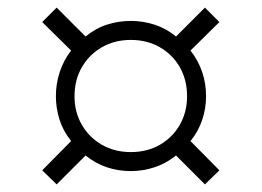

<svg xmlns="http://www.w3.org/2000/svg" viewBox="-20 -563 688 505"><path d="M129 -78 91 -115 167 -192Q146 -218.5 136.5 -248.5Q127 -278.5 127 -310Q127 -342.5 137 -373.2Q147 -404 167 -430L91 -505L129 -543L205 -467Q232 -489 262.2 -498.5Q292.5 -508 324 -508Q356.5 -508 387 -498Q417.5 -488 443 -467L519 -543L557 -505L481 -430Q501.5 -404 511.8 -373.5Q522 -343 522 -310Q522 -278 511.8 -247.5Q501.5 -217 481 -192L557 -115L519 -78L443 -154Q416 -132.5 385.8 -122.8Q355.5 -113 324 -113Q291 -113 261.2 -123Q231.5 -133 205 -154ZM324 -163Q367 -163 400.5 -182.2Q434 -201.5 453 -234.8Q472 -268 472 -310Q472 -353 452.8 -386.5Q433.5 -420 400 -439Q366.5 -458 324 -458Q282 -458 248.5 -439Q215 -420 195.5 -386.5Q176 -353 176 -310Q176 -268 195.2 -234.8Q214.5 -201.5 248 -182.2Q281.5 -163 324 -163Z"/></svg>

Font: Geologica Cursive Thin
Style: Regular
Weight: 250
Designer: Sindre Bremnes, Frode Helland
Foundry: Monokrom Skriftforlag AS
Version: Version 1.010;gftools[0.9.28]